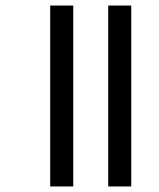

<svg xmlns="http://www.w3.org/2000/svg" viewBox="-20 -623 574 692"><path d="M370 49H453V-603H370ZM161 49H244V-603H161Z"/></svg>

Font: Noto Sans Malayalam SemiCondensed
Style: Regular
Weight: 400
Width: 4
Designer: Jelle Bosma - Monotype Design Team
Foundry: Monotype Imaging Inc.
Version: Version 2.104